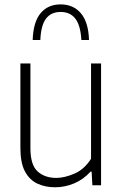

<svg xmlns="http://www.w3.org/2000/svg" viewBox="-20 -822 545 852"><path d="M224.5 9Q180.5 9 145.8 -7.2Q111 -23.5 90.8 -61.2Q70.5 -99 70.5 -164.5V-540.5H115V-164.5Q115 -90 147 -61.2Q179 -32.5 229.5 -32.5Q266 -32.5 310.2 -51.5Q354.5 -70.5 384 -117.5V-540.5H428.5V0H390L386.5 -60.5H382Q350 -25.5 309 -8.2Q268 9 224.5 9ZM125 -644.5Q127.5 -724 160 -763.2Q192.5 -802.5 249 -802.5Q305.5 -802.5 339 -763Q372.5 -723.5 375 -644.5H341Q337.5 -709 314.5 -739Q291.5 -769 249 -769Q206.5 -769 184 -739Q161.5 -709 159 -644.5Z"/></svg>

Font: Encode Sans SemiCondensed SemiCondensed ExtraLight
Style: Regular
Weight: 200
Width: 4
Designer: Multiple Designers
Foundry: Impallari Type
Version: Version 3.000; ttfautohint (v1.8.3) -l 8 -r 50 -G 200 -x 14 